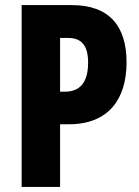

<svg xmlns="http://www.w3.org/2000/svg" viewBox="-20 -734 547 754"><path d="M262 -714H65V0H216V-246H251C406 -246 477 -345 477 -489C477 -633 408 -714 262 -714ZM247 -585C300 -585 326 -556 326 -488C326 -408 292 -374 235 -374H216V-585Z"/></svg>

Font: Noto Sans Gujarati UI ExtraCondensed ExtraBold
Style: Regular
Weight: 800
Width: 2
Designer: Jelle Bosma - Monotype Design Team, Universal Thirst
Foundry: Monotype Imaging Inc.
Version: Version 2.106